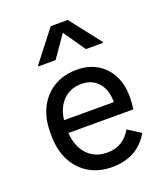

<svg xmlns="http://www.w3.org/2000/svg" viewBox="-148 -909 896 1029"><g transform="rotate(-20 300.0 -395.0)"><path d="M315 16Q239.5 16 183.2 -17.8Q127 -51.5 96 -112.2Q65 -173 65 -254.5V-273.5Q65 -353.5 95.8 -413.2Q126.5 -473 182 -506.2Q237.5 -539.5 311.5 -539.5Q378 -539.5 427.2 -510.8Q476.5 -482 503.8 -429.8Q531 -377.5 531 -307.5Q531 -288.5 529.8 -270.8Q528.5 -253 526 -236H121.5V-308.5H441V-310.5Q441 -379 405.8 -419.2Q370.5 -459.5 310.5 -459.5Q239.5 -459.5 197.2 -409.2Q155 -359 155 -271V-257Q155 -169 198.8 -117.5Q242.5 -66 317.5 -66Q408 -66 454.5 -147.5L527.5 -101Q494 -42.5 441 -13.2Q388 16 315 16ZM126.5 -626.5V-632L262.5 -806.5H359.5L495.5 -632V-626.5H397.5L300.5 -766.5H322L224.5 -626.5Z"/></g></svg>

Font: Google Sans Code
Style: Regular
Weight: 400
Monospace: yes
Designer: Google Sans Code Authors
Foundry: Google LLC
Version: Version 6.000